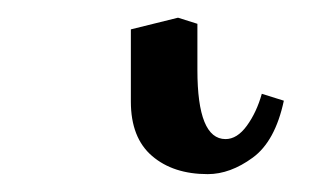

<svg xmlns="http://www.w3.org/2000/svg" viewBox="-20 41 371 217"><path d="M127.9 74.2 181.2 61 203.1 67.9V120.1Q203.1 198.2 234.9 198.2Q248 198.2 259 183.1Q270 168 275.9 147L300.8 154.8Q291 200.7 265.6 219.2Q240.2 237.8 214.8 237.8Q175.8 237.8 151.9 217.3Q127.9 196.8 127.9 155.8Z"/></svg>

Font: Linux Libertine O
Style: Regular
Weight: 400
Designer: Philipp H. Poll
Foundry: Philipp H. Poll
Version: Version 5.3.0